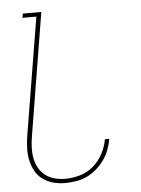

<svg xmlns="http://www.w3.org/2000/svg" viewBox="-53 -777 606 827"><g transform="rotate(-5 250.0 -363.5)"><path d="M196 8Q169 8 144.5 1.5Q120 -5 99.5 -19.5Q79 -34 67 -56Q55 -78 49.5 -103Q44 -128 45 -154.5Q46 -181 50 -208L134 -717H74L77 -735H157L70 -205Q66 -181 65 -157.5Q64 -134 68 -111.5Q72 -89 83 -69Q94 -49 111.5 -35.5Q129 -22 151.5 -16Q174 -10 198 -10Q229 -10 261.5 -19.5Q294 -29 319.5 -51Q345 -73 361 -103.5Q377 -134 382 -165H401Q397 -142 388.5 -119Q380 -96 365.5 -75.5Q351 -55 331.5 -38Q312 -21 290 -10.5Q268 0 243.5 4Q219 8 196 8Z"/></g></svg>

Font: Iosevka Term Curly Th Obl
Style: Regular
Weight: 100
Italic angle: -9°
Designer: Belleve Invis
Foundry: Belleve Invis
Version: Version 32.3.0